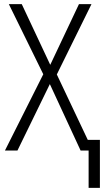

<svg xmlns="http://www.w3.org/2000/svg" viewBox="-20 -734 507 936"><path d="M412 0H373L223 -324L65 0H4L191 -372L23 -714H86L225 -418L365 -714H426L257 -371L408 -52H467V182H412Z"/></svg>

Font: Noto Sans Display Light Narrow
Style: Regular
Weight: 300
Width: 4
Designer: Monotype Design team
Foundry: Monotype Imaging Inc.
Version: Version 1.000